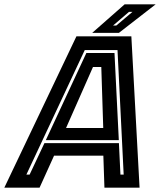

<svg xmlns="http://www.w3.org/2000/svg" viewBox="-67 -868 742 888"><path d="M-47 0 286.5 -700H540.5L578.5 0H416L411 -148H183L116 0ZM55 -60.5H70L138.5 -206H483L490 -60.5H505L476.5 -636.5H325ZM145 -220 332.5 -623H462.5L482.5 -220ZM238.5 -276H410.5L401.5 -558H363ZM359.5 -716 509.5 -848H653L483 -716ZM456 -750H471L545.5 -813H529.5Z"/></svg>

Font: Tourney Thin
Style: Bold Italic
Weight: 700
Italic angle: -12°
Version: Version 1.015